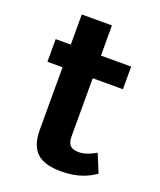

<svg xmlns="http://www.w3.org/2000/svg" viewBox="-123 -711 663 797"><g transform="rotate(20 208.5 -312.0)"><path d="M100 -125C100 -29.2 145 8.3 241.7 8.3C319.2 8.3 361.7 -15.8 391.7 -35.8L358.3 -116.7C340.8 -105.8 310.8 -91.7 283.3 -91.7C249.2 -91.7 233.3 -105.8 233.3 -141.7V-400H366.7V-500H233.3V-633.3H100V-500H33.3V-400H100Z"/></g></svg>

Font: BoonHome
Style: Bold
Weight: 700
Designer: Sungsit Sawaiwan
Foundry: Sungsit Sawaiwan
Version: Version 0.2